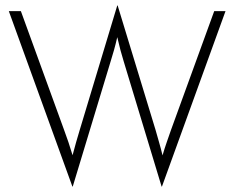

<svg xmlns="http://www.w3.org/2000/svg" viewBox="-20 -666 863 707"><path d="M246.5 20.8 12.5 -625H56.9L216 -187.5Q224.3 -165.3 231.9 -142.7Q239.6 -120.1 247.2 -94.4Q254.2 -120.1 260.4 -142.7Q266.7 -165.3 273.6 -187.5L411.8 -645.8H413.2L552.8 -187.5Q559 -165.3 565.6 -142.7Q572.2 -120.1 578.5 -93.8Q586.1 -120.1 594.1 -142.7Q602.1 -165.3 609.7 -187.5L768.8 -625H810.4L576.4 20.8H575L435.4 -440.3Q429.2 -460.4 423.6 -481.2Q418.1 -502.1 411.8 -529.2Q405.6 -502.1 399.7 -481.2Q393.8 -460.4 387.5 -440.3L247.9 20.8Z"/></svg>

Font: Afacad Flux ExtraLight
Style: Regular
Weight: 250
Designer: Kristian Moeller
Foundry: Dicotype
Version: Version 1.100